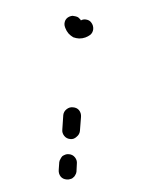

<svg xmlns="http://www.w3.org/2000/svg" viewBox="-120 -331 383 491"><g transform="rotate(-20 71.5 -85.5)"><path d="M-33 96Q-30 104 -21 108Q-17 110 -13 110Q-8 111 -4 109Q0 108 3 105Q7 102 9 98L17 79Q21 71 18 62Q15 53 6 49Q2 47 -2 47Q-7 47 -11 48Q-15 50 -18 53Q-22 56 -24 60L-32 78Q-36 87 -33 96ZM11 1Q14 10 23 14Q31 18 40 14Q49 11 53 3L68 -30Q72 -39 69 -48Q66 -56 57 -60Q49 -64 40 -61Q31 -58 27 -50L12 -16Q8 -8 11 1ZM166 -259Q173 -255 175 -248Q178 -239 174 -230Q170 -222 162 -219Q155 -217 148 -217Q140 -217 132 -220Q125 -223 119 -228Q114 -234 111 -241Q108 -249 108 -257Q108 -259 108 -260Q108 -269 115 -276Q122 -282 132 -281Q136 -281 140 -278Q144 -276 147 -273Q149 -271 150 -268Q152 -265 152 -262Q160 -263 166 -259Z"/></g></svg>

Font: FRB American Cursive Dashed Extrabold
Style: Bold Italic
Weight: 800
Italic angle: -25°
Version: Version 2.0;Modular Font Editor K font №1